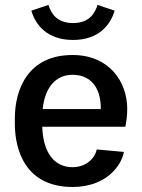

<svg xmlns="http://www.w3.org/2000/svg" viewBox="-20 -739 573 776"><path d="M106.7 -695.8C123.3 -639.2 170 -577.5 275 -577.5C380 -577.5 426.7 -639.2 443.3 -695.8L374.2 -719.2C364.2 -687.5 342.5 -645.8 275 -645.8C207.5 -645.8 185.8 -687.5 175.8 -719.2ZM40 -239.2C40 -126.7 86.7 16.7 273.3 16.7C410 16.7 470.8 -70 480.8 -125L370.8 -135C365 -102.5 330.8 -63.3 273.3 -63.3C200 -63.3 154.2 -120.8 150.8 -226.7H486.7H487.5L486.7 -227.5C491.7 -250.8 494.2 -275 494.2 -299.2C494.2 -407.5 422.5 -516.7 273.3 -516.7C90 -516.7 40 -373.3 40 -260.8ZM152.5 -298.3C161.7 -387.5 206.7 -436.7 273.3 -436.7C337.5 -436.7 387.5 -395.8 387.5 -299.2V-298.3Z"/></svg>

Font: Boon SemiBold
Style: Regular
Weight: 600
Designer: Sungsit Sawaiwan
Foundry: FontUni
Version: Version 2.0